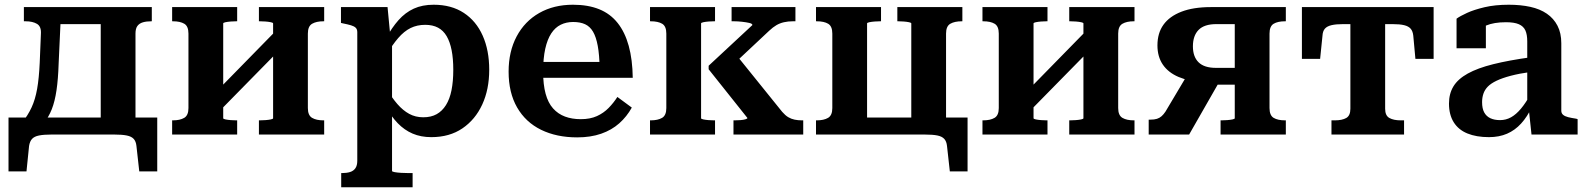

<svg xmlns="http://www.w3.org/2000/svg" viewBox="-20 -569 6711 812"><path d="M406 -29V-539H622V-479H620Q599 -479 584 -474.5Q569 -470 561 -459Q553 -448 553 -427V-29ZM192 -467V-539H472V-467ZM557 48Q555 29 545.5 18.5Q536 8 516 4Q496 0 464 0H197Q165 0 145 4Q125 8 115.5 18.5Q106 29 103 48L92 156H16V-72H645V156H569ZM148 -304 153 -426Q155 -457 136.5 -468Q118 -479 88 -479H81V-539H239L228 -300Q226 -235 219 -187.5Q212 -140 199 -107Q186 -74 166 -50H73Q98 -81 113.5 -114.5Q129 -148 137 -193Q145 -238 148 -304Z M777 -112V-427Q777 -458 759.5 -468.5Q742 -479 711 -479H708V-539H983V-479H979Q969 -479 956 -478Q943 -477 933.5 -475Q924 -473 924 -470V-69Q924 -66 933.5 -64Q943 -62 956 -61Q969 -60 979 -60H983V0H708V-60H711Q741 -60 759 -70.5Q777 -81 777 -112ZM1135 -69V-470Q1135 -473 1125.5 -475Q1116 -477 1103 -478Q1090 -479 1079 -479H1075V-539H1351V-479H1348Q1318 -479 1300 -468.5Q1282 -458 1282 -427V-112Q1282 -81 1300 -70.5Q1318 -60 1348 -60H1351V0H1075V-60H1079Q1090 -60 1103 -61Q1116 -62 1125.5 -64Q1135 -66 1135 -69ZM912 -103 866 -152 1146 -438 1192 -388Z M1725 223H1423V163H1426Q1446 163 1460.5 158.5Q1475 154 1483 142.5Q1491 131 1491 111V-433Q1491 -445 1484.5 -451.5Q1478 -458 1464.5 -462Q1451 -466 1431 -470L1422 -472V-539H1619L1632 -403L1638 -399V154Q1638 157 1649 159Q1660 161 1676.5 162Q1693 163 1708 163H1725ZM1804 11Q1760 11 1725 -4Q1690 -19 1662 -48Q1634 -77 1612 -118L1614 -195Q1637 -156 1660.5 -129Q1684 -102 1710.5 -87.5Q1737 -73 1770 -73Q1803 -73 1826.5 -86Q1850 -99 1866 -124.5Q1882 -150 1889.5 -187.5Q1897 -225 1897 -274Q1897 -321 1890 -356.5Q1883 -392 1869 -416Q1855 -440 1832.5 -452Q1810 -464 1778 -464Q1744 -464 1716.5 -450.5Q1689 -437 1664 -408Q1639 -379 1613 -335L1612 -406Q1637 -452 1665.5 -484Q1694 -516 1730 -532.5Q1766 -549 1814 -549Q1889 -549 1941.5 -514.5Q1994 -480 2021.5 -418Q2049 -356 2049 -274Q2049 -191 2019.5 -127Q1990 -63 1935.5 -26Q1881 11 1804 11Z M2277 -265Q2277 -211 2287.5 -172.5Q2298 -134 2319 -110.5Q2340 -87 2369.5 -76Q2399 -65 2436 -65Q2476 -65 2504.5 -78Q2533 -91 2554 -112.5Q2575 -134 2591 -159L2652 -114Q2631 -76 2599 -47.5Q2567 -19 2522.5 -3.5Q2478 12 2421 12Q2334 12 2268.5 -20Q2203 -52 2167 -114.5Q2131 -177 2131 -266Q2131 -351 2165 -415Q2199 -479 2260.5 -514Q2322 -549 2403 -549Q2467 -549 2514 -530Q2561 -511 2592 -472Q2623 -433 2639 -375Q2655 -317 2656 -240H2242V-307H2540L2516 -281Q2515 -337 2508 -375Q2501 -413 2488 -435Q2475 -457 2454.5 -466.5Q2434 -476 2404 -476Q2375 -476 2351.5 -464.5Q2328 -453 2311.5 -428Q2295 -403 2286 -363Q2277 -323 2277 -265Z M2798 -112V-427Q2798 -458 2780.5 -468.5Q2763 -479 2732 -479H2729V-539H3004V-479H3000Q2989 -479 2976.5 -478Q2964 -477 2954.5 -475Q2945 -473 2945 -470V-69Q2945 -66 2954.5 -64Q2964 -62 2976.5 -61Q2989 -60 3000 -60H3004V0H2729V-60H2732Q2762 -60 2780 -70.5Q2798 -81 2798 -112ZM3377 0H3082V-60H3087Q3099 -60 3111.5 -61Q3124 -62 3132.5 -64.5Q3141 -67 3141 -70L2977 -276V-291L3162 -463Q3162 -469 3149 -472Q3136 -475 3118 -477Q3100 -479 3084 -479H3074V-539H3344V-479H3333Q3313 -479 3295.5 -475Q3278 -471 3263.5 -462.5Q3249 -454 3233 -439L3057 -274L3084 -349L3288 -96Q3301 -81 3313.5 -73.5Q3326 -66 3340.5 -63Q3355 -60 3371 -60H3377Z M3500 -427Q3500 -458 3482.5 -468.5Q3465 -479 3434 -479H3431V-539H3706V-479H3702Q3692 -479 3679 -478Q3666 -477 3656.5 -475Q3647 -473 3647 -470V0H3431V-60H3434Q3464 -60 3482 -70.5Q3500 -81 3500 -112ZM3834 -470Q3834 -473 3824.5 -475Q3815 -477 3802 -478Q3789 -479 3779 -479H3775V-539H4050V-479H4048Q4017 -479 3999 -468.5Q3981 -458 3981 -427V-9H3834ZM3845 0V-72H4072V156H3997L3985 48Q3983 29 3973.5 18.5Q3964 8 3944.5 4Q3925 0 3891 0ZM3589 0V-72H3889V0Z M4204 -112V-427Q4204 -458 4186.5 -468.5Q4169 -479 4138 -479H4135V-539H4410V-479H4406Q4396 -479 4383 -478Q4370 -477 4360.5 -475Q4351 -473 4351 -470V-69Q4351 -66 4360.5 -64Q4370 -62 4383 -61Q4396 -60 4406 -60H4410V0H4135V-60H4138Q4168 -60 4186 -70.5Q4204 -81 4204 -112ZM4562 -69V-470Q4562 -473 4552.5 -475Q4543 -477 4530 -478Q4517 -479 4506 -479H4502V-539H4778V-479H4775Q4745 -479 4727 -468.5Q4709 -458 4709 -427V-112Q4709 -81 4727 -70.5Q4745 -60 4775 -60H4778V0H4502V-60H4506Q4517 -60 4530 -61Q4543 -62 4552.5 -64Q4562 -66 4562 -69ZM4339 -103 4293 -152 4573 -438 4619 -388Z M5202 -467H5124Q5073 -467 5049 -442.5Q5025 -418 5025 -373Q5025 -329 5049 -305.5Q5073 -282 5122 -282H5225V-211H5096L5069 -221Q5008 -225 4964.5 -243.5Q4921 -262 4898 -295.5Q4875 -329 4875 -377Q4875 -429 4900.5 -464.5Q4926 -500 4976.5 -519.5Q5027 -539 5101 -539H5418V-479H5415Q5384 -479 5366.5 -468.5Q5349 -458 5349 -427V-112Q5349 -81 5366.5 -70.5Q5384 -60 5415 -60H5418V0H5142V-60H5146Q5157 -60 5170 -61Q5183 -62 5192.5 -64Q5202 -66 5202 -69ZM5003 -255 5136 -222 5009 0H4838V-63H4845Q4862 -63 4873 -66.5Q4884 -70 4892.5 -77.5Q4901 -85 4909 -97Z M5767 -467V-539H6043V-320H5966L5957 -418Q5955 -437 5946 -447.5Q5937 -458 5918.5 -462.5Q5900 -467 5869 -467ZM5763 -467H5660Q5630 -467 5611 -462.5Q5592 -458 5583 -447.5Q5574 -437 5573 -418L5563 -320H5486V-539H5763ZM5838 -109Q5838 -80 5856 -70Q5874 -60 5904 -60H5918V0H5611V-60H5625Q5656 -60 5673.5 -70Q5691 -80 5691 -109V-539H5838Z M6455 -327V-265Q6405 -258 6369 -248.5Q6333 -239 6309 -227.5Q6285 -216 6272 -202.5Q6259 -189 6253.5 -172.5Q6248 -156 6248 -137Q6248 -110 6257 -93.5Q6266 -77 6283 -69Q6300 -61 6324 -61Q6349 -61 6370.5 -73Q6392 -85 6412.5 -109.5Q6433 -134 6454 -172L6459 -117Q6439 -75 6413 -46.5Q6387 -18 6353.5 -3.5Q6320 11 6277 11Q6224 11 6186 -4.5Q6148 -20 6128 -52Q6108 -84 6108 -131Q6108 -173 6127 -204Q6146 -235 6187.5 -258Q6229 -281 6295 -297.5Q6361 -314 6455 -327ZM6457 0 6445 -112 6439 -113V-394Q6439 -423 6431 -440.5Q6423 -458 6403.5 -466.5Q6384 -475 6349 -475Q6298 -475 6265 -461Q6232 -447 6218 -431Q6213 -437 6214 -445.5Q6215 -454 6221 -461.5Q6227 -469 6238 -474.5Q6249 -480 6264 -481V-365H6140V-490Q6155 -501 6184.5 -514.5Q6214 -528 6258.5 -538.5Q6303 -549 6361 -549Q6411 -549 6452 -540Q6493 -531 6522 -511Q6551 -491 6567 -460Q6583 -429 6583 -386V-101Q6583 -90 6590.5 -83.5Q6598 -77 6612 -73.5Q6626 -70 6646 -67L6652 -65V0Z"/></svg>

Font: Roboto Serif SemiBold
Style: Regular
Weight: 600
Designer: Greg Gazdowicz
Foundry: Commercial Type
Version: Version 1.008